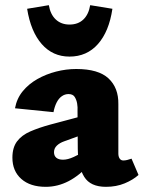

<svg xmlns="http://www.w3.org/2000/svg" viewBox="-20 -709 556 743"><path d="M390 14Q330 14 306 -24.5Q282 -63 281 -132L280 -279Q281 -294 278.5 -308.5Q276 -323 269 -334Q262 -345 245 -345Q231 -345 219 -336.5Q207 -328 199 -312Q191 -296 187 -275L38 -290Q45 -328 68 -356Q91 -384 124.5 -403Q158 -422 197 -432Q236 -442 275 -442Q361 -442 400 -405.5Q439 -369 438 -306V-115Q438 -103 443 -95.5Q448 -88 457 -88Q465 -88 472.5 -90Q480 -92 489 -95L516 -32Q495 -13 462.5 0.5Q430 14 390 14ZM157 14Q97 14 62.5 -16.5Q28 -47 28 -99Q28 -138 46 -162Q64 -186 97.5 -200.5Q131 -215 175 -227L340 -271L344 -204L228 -162Q211 -156 200 -145.5Q189 -135 189 -120Q189 -106 198 -98.5Q207 -91 224 -91Q242 -91 265 -101.5Q288 -112 313 -127L330 -76Q288 -30 245.5 -8Q203 14 157 14ZM249 -490Q184 -490 141.5 -538.5Q99 -587 85 -675L169 -689Q175 -653 196 -633.5Q217 -614 249 -614Q282 -614 302.5 -633.5Q323 -653 329 -689L415 -675Q402 -587 359 -538.5Q316 -490 249 -490Z"/></svg>

Font: Ysabeau Office Black
Style: Regular
Weight: 900
Designer: Christian Thalmann (Catharsis Fonts)
Version: Version 2.001;gftools[0.9.30]; featfreeze: tnum,lnum,ss02